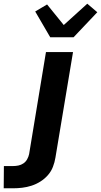

<svg xmlns="http://www.w3.org/2000/svg" viewBox="-141 -801 545 1036"><path d="M-71 215H-121L-120 95H-70Q-56 95 -41.5 92Q-27 89 -14.5 80.5Q-2 72 5.5 58.5Q13 45 16 31L107 -520H253L158 50Q154 75 144.5 99.5Q135 124 117.5 144Q100 164 77 178.5Q54 193 29 201Q4 209 -21 212Q-46 215 -71 215ZM130 -600 49 -739 113 -777 203 -666 330 -781 384 -735 256 -600Z"/></svg>

Font: Iosevka Aile Heavy
Style: Italic
Weight: 900
Italic angle: -9°
Designer: Belleve Invis
Foundry: Belleve Invis
Version: Version 31.1.0; ttfautohint (v1.8.4)